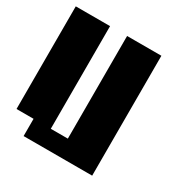

<svg xmlns="http://www.w3.org/2000/svg" viewBox="-140 -639 780 810"><g transform="rotate(30 250.0 -234.0)"><path d="M0 -26.4V-526.4H167V-26.4H250V-526.4H417V57.6H83V-26.4Z"/></g></svg>

Font: KH Dot Dougenzaka 12
Style: Regular
Weight: 400
Designer: Original version for X68000 by Keitarou Hiraki (http://hp.vector.co.jp/authors/VA000874/) / TrueType conversion by Homem
Version: Version 1.00.20150527